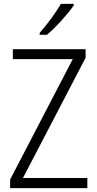

<svg xmlns="http://www.w3.org/2000/svg" viewBox="-20 -967 499 987"><path d="M429 0H32V-44L354 -663H46V-714H420V-670L98 -52H429ZM359 -947H293Q250 -874 184 -798V-788H221Q255 -816 296 -861.5Q337 -907 359 -939Z"/></svg>

Font: Noto Sans UI SemiCondensed Light
Style: Regular
Weight: 300
Width: 4
Designer: Monotype Design Team
Foundry: Monotype Imaging Inc.
Version: Version 1.901